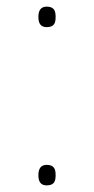

<svg xmlns="http://www.w3.org/2000/svg" viewBox="-20 -552 284 580"><path d="M96 -501C96 -484 101 -470 121 -470C145 -470 148 -484 148 -501C148 -517 145 -532 121 -532C101 -532 96 -517 96 -501ZM96 -23C96 -6 101 8 121 8C145 8 148 -6 148 -23C148 -39 145 -54 121 -54C101 -54 96 -39 96 -23Z"/></svg>

Font: Noto Sans Sinhala UI SemiCondensed Thin
Style: Regular
Weight: 100
Width: 4
Designer: Jelle Bosma - Monotype Design Team
Foundry: Monotype Imaging Inc.
Version: Version 2.006